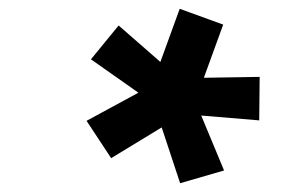

<svg xmlns="http://www.w3.org/2000/svg" viewBox="-20 -737 690 437"><path d="M177 -462 295 -526 187 -602 250 -679 345 -596 389 -717 488 -681 444 -560 571 -562 570 -463 438 -474 490 -349 390 -320 348 -447 233 -377Z"/></svg>

Font: Azeret Mono SemiBold
Style: Italic
Weight: 600
Italic angle: -12°
Designer: Martin Vácha
Foundry: Displaay
Version: Version 1.000; Glyphs 3.0.3, build 3074